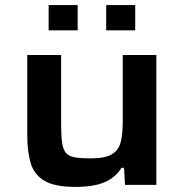

<svg xmlns="http://www.w3.org/2000/svg" viewBox="-20 -726 721 754"><path d="M277 8Q195 8 154.5 -16Q114 -40 100.5 -85.5Q87 -131 87 -197V-510H220V-240Q220 -193 224 -165.5Q228 -138 239.5 -125Q251 -112 274.5 -108Q298 -104 336 -104Q392 -104 419 -120Q446 -136 454 -168Q462 -200 462 -247V-510H594V0H471L467 -67H457Q435 -30 392 -11Q349 8 277 8ZM171 -607V-706H285V-607ZM397 -607V-706H511V-607Z"/></svg>

Font: Saira Expanded SemiBold
Style: Regular
Weight: 600
Width: 7
Designer: Hector Gatti with collaboration of the Omnibus-Type team
Foundry: Omnibus-Type
Version: Version 1.100; ttfautohint (v1.8.3)